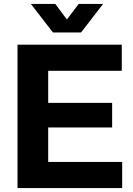

<svg xmlns="http://www.w3.org/2000/svg" viewBox="-20 -956 676 976"><path d="M69 0V-729H599V-596H192L225 -629V-100L192 -133H601V0ZM192 -308V-433H550V-308ZM249 -791 137 -936H261L320 -857L380 -936H504L392 -791Z"/></svg>

Font: Mona Sans ExtraLight
Style: Bold
Weight: 700
Version: Version 2.000